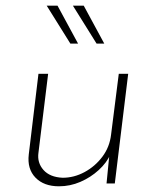

<svg xmlns="http://www.w3.org/2000/svg" viewBox="-20 -644 538 674"><path d="M187 10Q134 10 104.5 -20.5Q75 -51 81 -102L115 -385H149L115 -108Q110 -73 132.5 -47.5Q155 -22 200 -20Q240 -20 277 -40Q314 -60 339.5 -94Q365 -128 370 -172L397 -385H430L383 0H354L365 -112L368 -103Q355 -73 326.5 -47Q298 -21 262 -5.5Q226 10 187 10ZM182 -624 254 -491H227L144 -624ZM274 -624 346 -491H319L236 -624Z"/></svg>

Font: Josefin Sans ExtraLight
Style: Italic
Weight: 250
Italic angle: -7°
Designer: Santiago Orozco
Foundry: Typemade
Version: Version 2.000